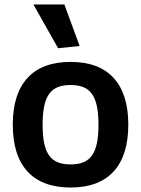

<svg xmlns="http://www.w3.org/2000/svg" viewBox="-20 -826 629 856"><path d="M295 10Q168 10 102.5 -61.5Q37 -133 37 -270Q37 -407 102.5 -478.5Q168 -550 295 -550Q421 -550 486.5 -478.5Q552 -407 552 -270Q552 -133 486.5 -61.5Q421 10 295 10ZM295 -93Q328 -93 351.5 -102.5Q375 -112 390 -133Q405 -154 412 -187.5Q419 -221 419 -270Q419 -319 412 -352.5Q405 -386 390 -407Q375 -428 351.5 -437.5Q328 -447 295 -447Q261 -447 237.5 -437.5Q214 -428 199 -407Q184 -386 177 -352.5Q170 -319 170 -270Q170 -221 177 -187.5Q184 -154 199 -133Q214 -112 237.5 -102.5Q261 -93 295 -93ZM239 -611 129 -806H267L335 -621Z"/></svg>

Font: Encode Sans Narrow
Style: SemiBold
Weight: 600
Designer: Pablo Impallari, Andres Torresi
Foundry: Pablo Impallari, Andres Torresi
Version: Version 1.000; ttfautohint (v1.00) -l 8 -r 50 -G 200 -x 14 -